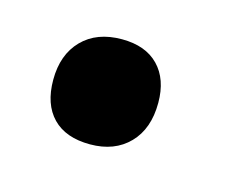

<svg xmlns="http://www.w3.org/2000/svg" viewBox="-39 -184 307 243"><g transform="rotate(15 115.0 -62.5)"><path d="M97 -132Q128 -132 145 -114.5Q162 -97 162 -66Q162 -32 143 -12.5Q124 7 92 7Q60 7 43 -10.5Q26 -28 26 -60Q26 -93 45 -112.5Q64 -132 97 -132Z"/></g></svg>

Font: Alegreya Sans SC
Style: Bold Italic
Weight: 700
Italic angle: -7°
Designer: Juan Pablo del Peral
Foundry: Huerta Tipografica
Version: Version 2.007